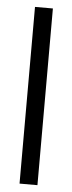

<svg xmlns="http://www.w3.org/2000/svg" viewBox="-51 -713 274 731"><g transform="rotate(5 86.0 -347.5)"><path d="M121.1 -9.8H52.7V-685.1H121.1Z"/></g></svg>

Font: Kawthoolei
Style: Regular
Weight: 400
Designer: Moe Zed
Foundry: Moe Zed
Version: Version 1.000;July 10, 2024;FontCreator 14.0.0.2901 32-bit